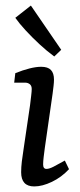

<svg xmlns="http://www.w3.org/2000/svg" viewBox="-20 -663 288 690"><path d="M169 -326 141 -131Q139 -116 137 -99.5Q135 -83 135 -72Q135 -56 147 -56Q157 -56 172.5 -64Q188 -72 213 -86L228 -55Q201 -26 166.5 -9.5Q132 7 103 7Q56 7 56 -44Q56 -62 58.5 -83Q61 -104 65 -129L88 -285Q90 -302 92 -318.5Q94 -335 94 -343Q94 -355 87 -360.5Q80 -366 70 -366H31L35 -400Q62 -411 86 -417Q110 -423 128 -423Q152 -423 163 -411.5Q174 -400 174 -377Q174 -368 172.5 -354.5Q171 -341 169 -326ZM200 -484 175 -460Q149 -479 122 -504Q95 -529 72 -554Q49 -579 35 -599L91 -643Z"/></svg>

Font: Rasa
Style: Italic
Weight: 400
Italic angle: -7.10001°
Designer: Anna Giedrys (Yrsa+Rasa design), David Brezina (Yrsa art-direction, Rasa art-direction, design)
Foundry: Rosetta Type Foundry
Version: Version 2.004